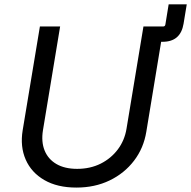

<svg xmlns="http://www.w3.org/2000/svg" viewBox="-20 -849 877 881"><path d="M628.9 -657.2 640.6 -727.5H728.5Q737.3 -727.5 738.8 -736.3L753.9 -829.1H836.9L822.3 -740.2Q815.4 -698.7 791.5 -678Q767.6 -657.2 725.6 -657.2ZM330.6 11.7Q243.2 11.7 183.6 -22.7Q124 -57.1 97.9 -116.7Q71.8 -176.3 84 -251L163.1 -727.5H255.9L177.2 -252Q168.5 -198.7 184.6 -158.7Q200.7 -118.7 238.8 -96.4Q276.9 -74.2 334 -74.2Q394 -74.2 441.9 -98.1Q489.7 -122.1 520.8 -163.6Q551.8 -205.1 560.5 -258.3L638.2 -727.5H731L651.4 -244.6Q639.2 -169.4 595 -111.6Q550.8 -53.7 482.9 -21Q415 11.7 330.6 11.7Z"/></svg>

Font: Adwaita Sans
Style: Italic
Weight: 400
Italic angle: -9.39999°
Designer: Rasmus Andersson
Foundry: rsms
Version: Version 4.001;git-9221beed3